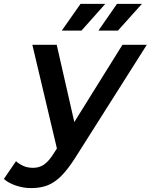

<svg xmlns="http://www.w3.org/2000/svg" viewBox="-110 -764 773 985"><path d="M50 201Q10 201 -28.5 188Q-67 175 -90 154L-28 63Q-11 78 10.5 87.5Q32 97 60 97Q91 97 115.5 80.5Q140 64 165 24L212 -49L224 -62L518 -534H643L275 47Q238 105 204 139Q170 173 133.5 187Q97 201 50 201ZM187 19 56 -534H181L286 -73ZM395 -607 490 -744H618L495 -607ZM207 -607 303 -744H430L308 -607Z"/></svg>

Font: MOST Montserrat SemiBold
Style: Italic
Weight: 600
Italic angle: -11.3°
Designer: Julieta Ulanovsky
Foundry: Julieta Ulanovsky
Version: Version 8.000;March 11, 2024;FontCreator 15.0.0.2926 64-bit